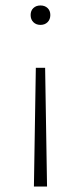

<svg xmlns="http://www.w3.org/2000/svg" viewBox="-20 -487 303 702"><path d="M102 -457.5Q112 -467 128 -467Q144 -467 154 -457.5Q164 -448 164 -432Q164 -416 154 -406Q144 -396 128 -396Q112 -396 102 -406Q92 -416 92 -432Q92 -448 102 -457.5ZM145 -239 152 195H104L111 -239Z"/></svg>

Font: EauTestSC Light
Style: Regular
Weight: 300
Designer: Christian Thalmann (Catharsis Fonts)
Version: Version 0.001;PS 000.001;hotconv 1.0.88;makeotf.lib2.5.64775